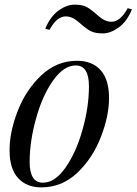

<svg xmlns="http://www.w3.org/2000/svg" viewBox="-20 -788 585 822"><path d="M304.2 -507.8Q252.9 -507.8 207 -442.9Q161.1 -377.9 134.3 -280.3Q106.9 -182.6 106.9 -94.2Q106.9 -5.9 164.1 -5.9Q215.3 -5.9 260.7 -70.8Q306.2 -135.7 333.5 -233.4Q360.8 -330.1 360.8 -418.9Q360.8 -507.8 304.2 -507.8ZM310.1 -527.8Q374 -527.8 410.2 -488.3Q446.3 -448.7 446.8 -370.6Q447.3 -293 412.1 -202.1Q377 -111.3 311.5 -48.8Q246.1 13.7 158.2 14.2Q94.2 14.6 57.6 -25.4Q21 -65.4 21 -143.6Q20.5 -221.7 55.7 -312.5Q90.8 -403.3 156.7 -465.3Q222.7 -527.8 310.1 -527.8ZM457 -694.8Q495.1 -694.8 526.9 -752.9L544.9 -748Q523.4 -695.8 488.3 -670.4Q453.1 -645 419.9 -645Q386.7 -645 367.2 -655.3Q348.6 -665 319.3 -691.4Q290 -717.8 261.7 -717.8Q223.1 -717.8 191.9 -660.2L173.8 -665Q195.3 -717.3 230.5 -742.7Q265.6 -768.1 299.3 -768.1Q333 -768.1 351.6 -757.8Q370.1 -747.6 399.4 -721.2Q428.7 -694.8 457 -694.8Z"/></svg>

Font: PlayfairDisplay-Italic
Style: Italic
Weight: 400
Italic angle: -14°
Designer: Claus Eggers Sørensen
Foundry: Claus Eggers Sørensen
Version: Version 1.002;PS 001.002;hotconv 1.0.70;makeotf.lib2.5.58329